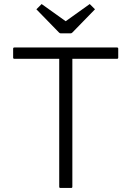

<svg xmlns="http://www.w3.org/2000/svg" viewBox="-20 -1010 650 950"><path d="M51 -719Q45 -719 45 -725V-769Q45 -775 51 -775H559Q565 -775 565 -769V-725Q565 -719 559 -719H338V-86Q338 -80 332 -80H279Q273 -80 273 -86V-719ZM160 -964 186 -990 305 -905 424 -990 450 -964 338 -849Q334 -845 330 -845H280Q276 -845 272 -849Z"/></svg>

Font: Gowun Dodum
Style: Regular
Weight: 400
Designer: Yanghee Ryu
Foundry: Yanghee Ryu
Version: Version 2.000